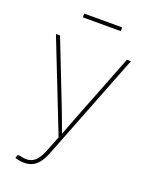

<svg xmlns="http://www.w3.org/2000/svg" viewBox="-164 -786 854 1080"><g transform="rotate(20 262.5 -246.0)"><path d="M62.5 197.8 68.4 177.2 85.9 178.2Q116.7 187 140.6 181.6Q164.6 176.3 182.9 154.8Q201.2 133.3 215.8 95.2L251 5.9L38.1 -535.6H62.5L208 -164.1Q223.1 -125.5 237.3 -87.2Q251.5 -48.8 265.1 -10.3H258.8Q273.4 -48.8 287.8 -87.2Q302.2 -125.5 317.4 -164.1L462.9 -535.6H486.8L236.8 103.5Q222.7 139.6 205.6 162.4Q188.5 185.1 167 195.8Q145.5 206.5 117.2 206.5Q103.5 206.5 90.6 204.3Q77.6 202.1 62.5 197.8ZM375.5 -697.8V-675.3H148.4V-697.8Z"/></g></svg>

Font: Inter 20pt Thin
Style: Regular
Weight: 250
Version: Version 4.001;git-66647c0bb